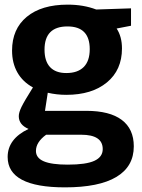

<svg xmlns="http://www.w3.org/2000/svg" viewBox="-20 -566 614 828"><path d="M352 -88Q453 -88 505 -49Q557 -10 557 65Q557 152 482 197Q407 242 260 242Q13 242 13 111Q13 33 103 -10Q61 -28 61 -65Q61 -81 73 -105.5Q85 -130 122 -189Q78 -213 55 -253.5Q32 -294 32 -348Q32 -441 95.5 -493.5Q159 -546 272 -546Q340 -546 395 -525L545 -530V-455L483 -443Q506 -408 506 -357Q506 -264 441 -210.5Q376 -157 266 -157Q225 -157 186 -166L174 -88ZM172 -352Q172 -302 196 -276.5Q220 -251 266 -251Q315 -251 341 -277Q367 -303 367 -354Q367 -452 271 -452Q172 -452 172 -352ZM423 77Q423 15 330 15H179Q135 47 135 85Q135 115 168.5 129.5Q202 144 272 144Q351 144 387 127.5Q423 111 423 77Z"/></svg>

Font: Bitter Pro
Style: Bold
Weight: 700
Designer: Sol Matas, and Bitter project Authors
Foundry: Sol Matas
Version: Version 1.010